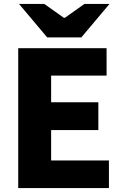

<svg xmlns="http://www.w3.org/2000/svg" viewBox="-20 -960 634 980"><path d="M73 -714H524V-574H241V-438H482V-296H241V-141H536V0H73ZM77 -940H206L306 -869H311L411 -940H539L395 -769H221Z"/></svg>

Font: Nebula Sans Bold
Style: Regular
Weight: 700
Designer: Paul D. Hunt for Adobe (as Source Sans)
Foundry: Nebula Entertainment & Broadcasting LLC
Version: Version 1.010